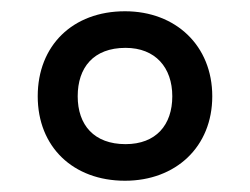

<svg xmlns="http://www.w3.org/2000/svg" viewBox="-20 -744 444 341"><path d="M202 -423C292 -423 357 -483 357 -573C357 -663 292 -724 202 -724C109 -724 47 -663 47 -573C47 -483 110 -423 202 -423ZM203 -488C147 -488 118 -522 118 -573C118 -624 146 -659 203 -659C256 -659 286 -624 286 -573C286 -522 257 -488 203 -488Z"/></svg>

Font: Noto Sans Thai Looped SemiCondensed Medium
Style: Regular
Weight: 500
Width: 4
Designer: Sasikarn Vongin, Ben Mitchell
Foundry: The Fontpad Ltd
Version: Version 1.001